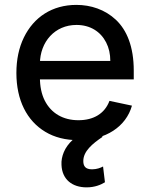

<svg xmlns="http://www.w3.org/2000/svg" viewBox="-20 -573 626 800"><path d="M306.1 11C420.8 11 505.3 -45.5 529.8 -132.8L436.1 -152.7C416.5 -100.1 370.4 -72.1 306.8 -72.1C242.9 -72.1 193.5 -100.9 166.5 -153.8C153.1 -180.4 146.3 -212.7 146.3 -250.7V-307.9C147 -399.1 208.8 -469.1 298.7 -469.1C355.8 -469.1 399.1 -441.4 422.2 -396.3C433.9 -373.6 439.6 -348 439.6 -319.2H108.3V-242.2H537.3V-278.8C537.3 -378.6 508.5 -447.4 463.1 -490.4C417.3 -533.4 358.3 -552.6 298.3 -552.6C197.8 -552.6 121.1 -502.1 79.5 -416.9C58.6 -373.9 48.3 -324.6 48.3 -268.8C48.3 -156.2 91.6 -70 168.7 -23.8C207 -0.7 252.8 11 306.1 11ZM340.9 207.7C375.4 207.7 401.3 196.4 417.3 186.4L409.4 120.7C399.5 126.1 383.5 132.5 363.6 132.5C336.3 132.5 327.1 119.7 327.1 98C327.1 57.2 365.1 25.6 408 -3.2L353.7 -35.5C295.5 -8.9 261.4 24.5 246.1 60.4C238.6 78.5 235.1 96.2 236.2 114C238.6 175.1 281.2 207.7 340.9 207.7Z"/></svg>

Font: Inter 465
Style: Regular
Weight: 400
Designer: Rasmus Andersson
Foundry: rsms
Version: Version 3.019;Glyphs 3.1.2 (3151)